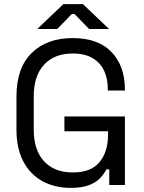

<svg xmlns="http://www.w3.org/2000/svg" viewBox="-20 -899 700 933"><path d="M324 14Q246 14 186.5 -18.5Q127 -51 93.5 -114Q60 -177 60 -270V-430Q60 -569 134 -641.5Q208 -714 333 -714Q457 -714 522 -646Q587 -578 587 -464V-459H504V-466Q504 -516 486 -555Q468 -594 430 -616.5Q392 -639 333 -639Q244 -639 194 -584.5Q144 -530 144 -432V-268Q144 -170 194 -115.5Q244 -61 334 -61Q422 -61 463.5 -111Q505 -161 505 -244V-261H293V-333H587V0H511V-76H497Q486 -54 466 -33Q446 -12 412 1Q378 14 324 14ZM161 -758 288 -879H383L510 -758H413L342 -831H329L258 -758Z"/></svg>

Font: Space Grotesk
Style: Regular
Weight: 400
Designer: Florian Karsten
Foundry: Florian Karsten
Version: Version 2.000